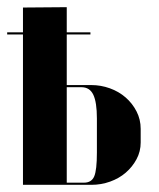

<svg xmlns="http://www.w3.org/2000/svg" viewBox="-28 -515 443 535"><path d="M226 -278Q253 -278 278 -269Q303 -260 322 -243.5Q341 -227 352.5 -204.5Q364 -182 364 -156V-118Q364 -93 352.5 -71.5Q341 -50 322.5 -34Q304 -18 279 -9Q254 0 227 0H36V-494L158 -495V-278ZM242 -185Q242 -230 232 -251Q222 -272 199 -272H158V-6H206Q227 -6 234.5 -23.5Q242 -41 242 -90ZM-8 -425H224V-419H-8Z"/></svg>

Font: Moniqa Black Display
Style: Regular
Weight: 900
Designer: Rajesh Rajput
Foundry: Rajesh Rajput
Version: Version 1.000